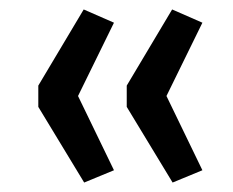

<svg xmlns="http://www.w3.org/2000/svg" viewBox="-20 -469 493 406"><path d="M158 -83 61 -243V-288L157 -449L221 -421L145 -266L221 -109ZM345 -83 248 -243V-288L344 -449L408 -421L332 -266L408 -109Z"/></svg>

Font: Nunito Sans 12pt ExtraLight 12pt Medium
Style: Regular
Weight: 500
Version: Version 3.101;gftools[0.9.27]